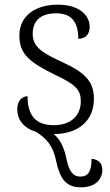

<svg xmlns="http://www.w3.org/2000/svg" viewBox="-20 -564 470 822"><path d="M326 238C385 238 418 207 418 163C418 135 401 118 372 116C372 172 356 192 324 192C291 192 275 167 264 114C256 74 239 32 210 10C312 10 382 -45 382 -140C382 -213 349 -251 245 -299C160 -338 120 -363 120 -420C120 -471 150 -507 220 -507C283 -507 315 -474 315 -398C347 -398 364 -418 364 -449C364 -497 321 -544 228 -544C128 -544 63 -494 63 -412C63 -332 106 -298 215 -244C305 -202 326 -179 326 -130C326 -72 286 -28 211 -28C124 -28 98 -80 98 -152C79 -152 54 -138 54 -96C54 -53 79 -17 133 0C179 27 207 62 219 120C235 195 258 238 326 238Z"/></svg>

Font: Noto Serif Light
Style: Regular
Weight: 300
Designer: Monotype Design Team
Foundry: Monotype Imaging Inc.
Version: Version 2.013